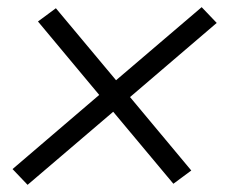

<svg xmlns="http://www.w3.org/2000/svg" viewBox="-20 -608 640 536"><path d="M57 -92 15 -136 257 -343 86 -548 136 -585 304 -384 543 -588 585 -544 343 -337 514 -132 464 -95 296 -296Z"/></svg>

Font: Iosevka Etoile Light Oblique
Style: Regular
Weight: 300
Italic angle: -9°
Designer: Belleve Invis
Foundry: Belleve Invis
Version: Version 15.5.2; ttfautohint (v1.8.4)